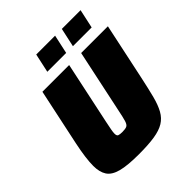

<svg xmlns="http://www.w3.org/2000/svg" viewBox="-237 -1029 1188 1188"><g transform="rotate(-45 357.0 -435.0)"><path d="M290 8Q191 8 136.5 -6.5Q82 -21 60.5 -54Q39 -87 39 -141Q39 -206 62 -316L141 -688H375L288 -278Q281 -244 277 -223Q273 -202 273 -189Q273 -170 283 -166Q293 -162 316 -162Q342 -162 354.5 -168Q367 -174 374.5 -198.5Q382 -223 393 -278L480 -688H714L635 -316Q618 -236 603.5 -180Q589 -124 568.5 -87Q548 -50 514.5 -29.5Q481 -9 427 -0.5Q373 8 290 8ZM474 -754 501 -878H665L638 -754ZM250 -754 277 -878H442L415 -754Z"/></g></svg>

Font: Saira Black
Style: Italic
Weight: 900
Italic angle: -12°
Designer: Hector Gatti with collaboration of the Omnibus-Type team
Foundry: Omnibus-Type
Version: Version 1.100; ttfautohint (v1.8.3)